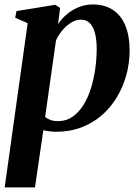

<svg xmlns="http://www.w3.org/2000/svg" viewBox="-22 -566 613 840"><path d="M-1.5 254 99 -464.5 44.5 -488.5 50 -517.5 220 -545 241 -531.5 232 -460.5Q247.5 -484 270.5 -503.5Q293.5 -523 322.5 -534.8Q351.5 -546.5 384 -546.5Q435.5 -546.5 471.5 -523Q507.5 -499.5 526.2 -454.5Q545 -409.5 545 -344.5Q545 -290.5 531 -238.8Q517 -187 490 -141.8Q463 -96.5 424 -62.2Q385 -28 334.2 -8.8Q283.5 10.5 222.5 10.5Q209 10.5 194.8 8.5Q180.5 6.5 167.5 4L131 254ZM175.5 -54.5Q185 -46 199 -41Q213 -36 232 -36Q267.5 -36 295 -55Q322.5 -74 342.8 -106.2Q363 -138.5 375.8 -179.5Q388.5 -220.5 394.8 -265.2Q401 -310 401 -352.5Q401 -391 393.8 -419.8Q386.5 -448.5 371.5 -464.2Q356.5 -480 332.5 -480Q309.5 -480 288 -466.2Q266.5 -452.5 249.5 -431.8Q232.5 -411 223 -389.5Z"/></svg>

Font: Merriweather 72pt
Style: Bold Italic
Weight: 700
Italic angle: -7.8°
Version: Version 2.101